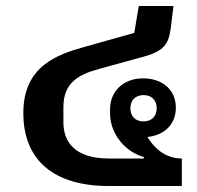

<svg xmlns="http://www.w3.org/2000/svg" viewBox="-20 -622 659 642"><path d="M458 -360C393 -360 348 -317 348 -257V-243C348 -170 404 -112 461 -97V-92H344C231 -92 192 -147 192 -213V-264C192 -345 242 -373 313 -392L462 -433C527 -451 544 -474 551 -528L560 -602H444L429 -512L262 -465C173 -440 58 -402 58 -244C58 -86 160 0 344 0H588V-92C531 -92 494 -129 473 -164C530 -170 568 -206 568 -262C568 -322 523 -360 458 -360ZM460 -216C433 -216 416 -233 416 -260C416 -287 433 -304 460 -304C487 -304 504 -287 504 -260C504 -233 487 -216 460 -216Z"/></svg>

Font: IBM Plex Thai Looped SemiBold
Style: Regular
Weight: 600
Designer: Mike Abbink, Paul van der Laan, Pieter van Rosmalen, Ben Mitchell, Mark Frömberg
Foundry: Bold Monday
Version: Version 1.0